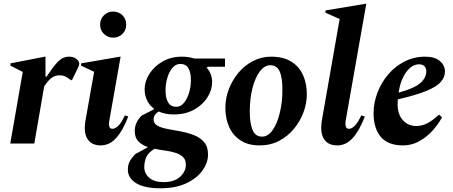

<svg xmlns="http://www.w3.org/2000/svg" viewBox="-20 -770 2428 1030"><path d="M35 0 102 -384 36 -418V-430L221 -466H224V-359H230Q261 -406 281.5 -429Q302 -452 318 -459Q334 -466 351 -466Q374 -466 389.5 -454Q405 -442 405 -429Q405 -421 401 -412L366 -340H360L348 -349Q337 -357 326.5 -361.5Q316 -366 299 -366Q278 -366 260 -354.5Q242 -343 217 -307L164 0Z M587 -568Q558 -568 537.5 -588Q517 -608 517 -638Q517 -668 537.5 -688Q558 -708 587 -708Q617 -708 637 -688Q657 -668 657 -638Q657 -608 637 -588Q617 -568 587 -568ZM520 10Q471 10 449 -25Q427 -60 439 -126L485 -385L415 -418V-430L624 -466H627L567 -126Q558 -79 583 -79Q598 -79 615 -95.5Q632 -112 650 -151L668 -145Q640 -71 604 -30.5Q568 10 520 10Z M913 -156Q866 -156 831 -172Q804 -155 804 -129Q804 -107 825 -95.5Q846 -84 879.5 -78Q913 -72 950 -65Q987 -58 1020.5 -45Q1054 -32 1075 -7.5Q1096 17 1096 59Q1096 102 1067 143.5Q1038 185 981 212.5Q924 240 840 240Q754 240 710 212.5Q666 185 666 141Q666 116 674.5 98.5Q683 81 705 57L771 21V18Q742 8 722.5 -11.5Q703 -31 703 -67Q703 -114 740 -150L805 -183V-188Q781 -206 768.5 -232.5Q756 -259 756 -290Q756 -334 782 -374.5Q808 -415 853 -440.5Q898 -466 955 -466Q991 -466 1023 -456H1187V-412H1095L1089 -407Q1118 -374 1118 -329Q1118 -288 1093 -248Q1068 -208 1021.5 -182Q975 -156 913 -156ZM926 -197Q949 -197 966.5 -218Q984 -239 994 -271.5Q1004 -304 1004 -340Q1004 -382 990.5 -404.5Q977 -427 947 -427Q923 -427 905.5 -406.5Q888 -386 878 -353.5Q868 -321 868 -284Q868 -244 882 -220.5Q896 -197 926 -197ZM754 126Q754 160 780.5 183.5Q807 207 857 207Q915 207 946 178.5Q977 150 977 114Q977 87 962 72.5Q947 58 922 50Q897 42 867.5 38Q838 34 809 28Q775 49 764.5 73.5Q754 98 754 126Z M1373 10Q1311 10 1270 -17Q1229 -44 1209 -89.5Q1189 -135 1189 -192Q1189 -243 1207.5 -291.5Q1226 -340 1259 -379.5Q1292 -419 1337 -442.5Q1382 -466 1434 -466Q1500 -466 1542.5 -439.5Q1585 -413 1605.5 -367.5Q1626 -322 1626 -264Q1626 -216 1608 -167.5Q1590 -119 1557 -79Q1524 -39 1477.5 -14.5Q1431 10 1373 10ZM1386 -37Q1418 -37 1442.5 -72Q1467 -107 1481 -164.5Q1495 -222 1495 -288Q1495 -355 1480 -387.5Q1465 -420 1430 -420Q1399 -420 1374 -387Q1349 -354 1334.5 -297.5Q1320 -241 1320 -172Q1320 -110 1334.5 -73.5Q1349 -37 1386 -37Z M1789 10Q1739 10 1717.5 -25Q1696 -60 1707 -126L1802 -668L1726 -702V-714L1942 -750H1945L1835 -126Q1827 -79 1852 -79Q1867 -79 1883.5 -95.5Q1900 -112 1918 -151L1937 -145Q1909 -71 1873 -30.5Q1837 10 1789 10Z M2143 10Q2061 10 2022.5 -36Q1984 -82 1984 -162Q1984 -218 2004.5 -272Q2025 -326 2062 -370Q2099 -414 2150 -440Q2201 -466 2261 -466Q2313 -466 2340 -442.5Q2367 -419 2367 -386Q2367 -357 2345.5 -331.5Q2324 -306 2269 -283Q2214 -260 2114 -237Q2113 -224 2113 -210Q2113 -157 2141 -125.5Q2169 -94 2213 -94Q2244 -94 2272 -108.5Q2300 -123 2334 -154H2337L2351 -140Q2329 -100 2297.5 -66Q2266 -32 2226.5 -11Q2187 10 2143 10ZM2228 -425Q2190 -425 2159.5 -383.5Q2129 -342 2118 -273Q2203 -296 2235 -324.5Q2267 -353 2267 -388Q2267 -402 2258 -413.5Q2249 -425 2228 -425Z"/></svg>

Font: Spectral
Style: Bold Italic
Weight: 700
Italic angle: -10°
Designer: Jean-Baptiste Levee
Foundry: Production Type
Version: Version 2.001